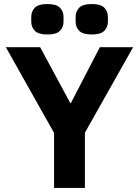

<svg xmlns="http://www.w3.org/2000/svg" viewBox="-20 -932 689 952"><path d="M248 0V-273L9 -698H179L329 -420H331L475 -698H640L401 -274V0ZM215 -761Q170 -761 152.5 -779.5Q135 -798 135 -824V-849Q135 -875 152.5 -893.5Q170 -912 215 -912Q260 -912 277.5 -893.5Q295 -875 295 -849V-824Q295 -798 277.5 -779.5Q260 -761 215 -761ZM435 -761Q390 -761 372.5 -779.5Q355 -798 355 -824V-849Q355 -875 372.5 -893.5Q390 -912 435 -912Q480 -912 497.5 -893.5Q515 -875 515 -849V-824Q515 -798 497.5 -779.5Q480 -761 435 -761Z"/></svg>

Font: IBM Plex Sans Hebrew
Style: Bold
Weight: 700
Designer: Mike Abbink, Paul van der Laan, Pieter van Rosmalen, Yanek Iontef
Foundry: Bold Monday
Version: Version 1.2